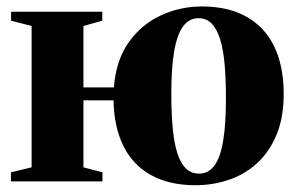

<svg xmlns="http://www.w3.org/2000/svg" viewBox="-20 -548 896 580"><path d="M570.5 11.5Q511.5 11.5 466 -5.5Q420.5 -22.5 389 -55.2Q357.5 -88 340.8 -135.8Q324 -183.5 323 -245H232V-42.5L289.5 -27.5V0H13V-27.5L75.5 -42.5V-469.5L13.5 -485.5V-512.5H289V-485.5L232 -469.5V-284H324Q330.5 -366.5 369 -420.5Q407.5 -474.5 466 -501.5Q524.5 -528.5 589.5 -528.5Q650 -528.5 696 -510.8Q742 -493 773.5 -459Q805 -425 821 -376Q837 -327 837 -263.5Q837 -192.5 815.2 -140.5Q793.5 -88.5 756 -54.5Q718.5 -20.5 670.5 -4.5Q622.5 11.5 570.5 11.5ZM581.5 -23.5Q609.5 -23.5 627.5 -47.5Q645.5 -71.5 654 -121.8Q662.5 -172 662.5 -251Q662.5 -309 658.5 -354Q654.5 -399 644.8 -430Q635 -461 619.2 -477Q603.5 -493 579.5 -493Q551.5 -493 533.2 -468.5Q515 -444 506.2 -393.5Q497.5 -343 497.5 -265Q497.5 -205.5 501.8 -160.5Q506 -115.5 515.8 -85Q525.5 -54.5 541.8 -39Q558 -23.5 581.5 -23.5Z"/></svg>

Font: Merriweather 120pt ExtraBold
Style: Regular
Weight: 800
Version: Version 2.100